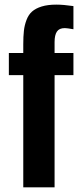

<svg xmlns="http://www.w3.org/2000/svg" viewBox="-20 -806 344 826"><path d="M80.1 0V-482.9H18.1V-578.1H80.1V-615.2Q80.1 -649.4 82.8 -673.3Q85.4 -697.3 94 -720Q102.5 -742.7 117.9 -756.3Q133.3 -770 159.4 -778.1Q185.5 -786.1 222.2 -786.1Q252.4 -786.1 295.9 -779.8V-680.2Q267.6 -685.1 258.8 -685.1Q234.9 -685.1 224.9 -670.2Q214.8 -655.3 214.8 -625V-578.1H295.9V-482.9H214.8V0Z"/></svg>

Font: Oswald Medium
Style: Regular
Weight: 500
Designer: Vernon Adams
Foundry: Vernon Adams
Version: Version 4.103